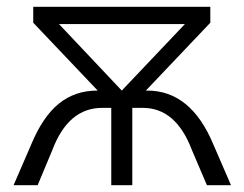

<svg xmlns="http://www.w3.org/2000/svg" viewBox="-20 -546 720 566"><path d="M609 -120 661 0H590L546 -103Q499 -228 401 -228H370V0H308V-228H281Q181 -228 134 -103L91 0H20L72 -120Q106 -202 153.5 -240.5Q201 -279 267 -279H268L78 -479V-526H600V-479L410 -279H414Q543 -279 609 -120ZM154 -475 339 -279 525 -475Z"/></svg>

Font: mBank
Style: Regular
Weight: 400
Designer: Julieta Ulanovsky
Foundry: Julieta Ulanovsky
Version: Version 7.200;PS 007.200;hotconv 1.0.88;makeotf.lib2.5.64775